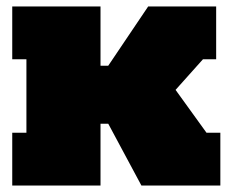

<svg xmlns="http://www.w3.org/2000/svg" viewBox="-20 -576 714 596"><path d="M621 -164H664V0H419L316 -192H292V0H18V-164H62V-392H18V-556H292V-372H316L440 -556H651V-392H610L525 -297Z"/></svg>

Font: Alfa Slab One
Style: Regular
Weight: 400
Designer: JM Sole
Foundry: JM Sole
Version: Version 2.000